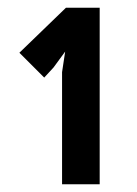

<svg xmlns="http://www.w3.org/2000/svg" viewBox="-20 -830 352 495"><path d="M237 -355H140V-644L148 -697L118 -656L94 -630L30 -694L150 -810H237Z"/></svg>

Font: TypoPRO Sinkin Sans
Style: 600 SemiBold
Weight: 600
Designer: Keith Bates
Foundry: K-Type
Version: Sinkin Sans (version 1.0)  by Keith Bates   •   © 2014   www